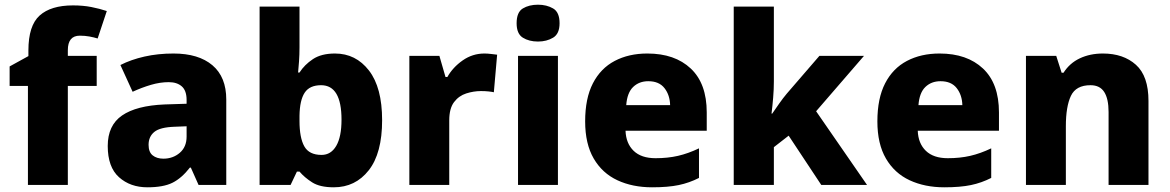

<svg xmlns="http://www.w3.org/2000/svg" viewBox="-20 -788 4983 818"><path d="M392 -422H269V0H99V-422H21V-505L101 -549V-573Q101 -679 149 -722Q197 -765 291 -765Q334 -765 369.5 -758Q405 -751 435 -741L396 -624Q380 -629 361 -632.5Q342 -636 320 -636Q269 -636 269 -574V-550H392Z M719 -560Q826 -560 885 -510Q944 -460 944 -364V0H826L793 -74H789Q754 -29 715 -9.5Q676 10 608 10Q535 10 487 -33Q439 -76 439 -166Q439 -254 500 -296Q561 -338 681 -343L775 -346V-362Q775 -402 754.5 -420Q734 -438 699 -438Q662 -438 623 -426.5Q584 -415 545 -397L493 -511Q538 -534 595.5 -547Q653 -560 719 -560ZM724 -248Q662 -246 637.5 -226Q613 -206 613 -171Q613 -140 630.5 -126Q648 -112 676 -112Q717 -112 746 -137Q775 -162 775 -206V-250Z M1256 -586Q1256 -556 1254 -527Q1252 -498 1250 -479H1256Q1277 -512 1313 -536Q1349 -560 1407 -560Q1496 -560 1552 -487.5Q1608 -415 1608 -276Q1608 -135 1551 -62.5Q1494 10 1402 10Q1343 10 1310 -11Q1277 -32 1256 -57H1245L1218 0H1086V-760H1256ZM1348 -425Q1299 -425 1278 -393Q1257 -361 1256 -295V-273Q1256 -201 1276.5 -164.5Q1297 -128 1350 -128Q1390 -128 1412.5 -166.5Q1435 -205 1435 -278Q1435 -425 1348 -425Z M2044 -560Q2057 -560 2073 -558Q2089 -556 2098 -555L2084 -395Q2075 -397 2061 -398.5Q2047 -400 2029 -400Q1998 -400 1966.5 -390Q1935 -380 1914.5 -353Q1894 -326 1894 -275V0H1724V-550H1852L1878 -460H1886Q1909 -501 1951 -530.5Q1993 -560 2044 -560Z M2272 -768Q2309 -768 2336.5 -752Q2364 -736 2364 -689Q2364 -644 2336.5 -627.5Q2309 -611 2272 -611Q2234 -611 2207.5 -627.5Q2181 -644 2181 -689Q2181 -736 2207.5 -752Q2234 -768 2272 -768ZM2357 -550V0H2187V-550Z M2738 -560Q2855 -560 2923 -496Q2991 -432 2991 -309V-231H2645Q2647 -177 2679.5 -145.5Q2712 -114 2773 -114Q2825 -114 2868.5 -124Q2912 -134 2958 -156V-30Q2917 -9 2871.5 0.5Q2826 10 2758 10Q2675 10 2610.5 -20Q2546 -50 2509.5 -112.5Q2473 -175 2473 -271Q2473 -369 2506 -433Q2539 -497 2599 -528.5Q2659 -560 2738 -560ZM2742 -442Q2703 -442 2677.5 -417.5Q2652 -393 2648 -340H2835Q2834 -383 2811 -412.5Q2788 -442 2742 -442Z M3277 -441Q3277 -408 3274 -372Q3271 -336 3267 -304H3270Q3283 -323 3299.5 -346.5Q3316 -370 3332 -389L3471 -550H3661L3457 -314L3674 0H3479L3340 -210L3277 -161V0H3106V-760H3277Z M3983 -560Q4100 -560 4168 -496Q4236 -432 4236 -309V-231H3890Q3892 -177 3924.5 -145.5Q3957 -114 4018 -114Q4070 -114 4113.5 -124Q4157 -134 4203 -156V-30Q4162 -9 4116.5 0.5Q4071 10 4003 10Q3920 10 3855.5 -20Q3791 -50 3754.5 -112.5Q3718 -175 3718 -271Q3718 -369 3751 -433Q3784 -497 3844 -528.5Q3904 -560 3983 -560ZM3987 -442Q3948 -442 3922.5 -417.5Q3897 -393 3893 -340H4080Q4079 -383 4056 -412.5Q4033 -442 3987 -442Z M4679 -560Q4766 -560 4819.5 -512Q4873 -464 4873 -358V0H4703V-311Q4703 -367 4684.5 -396Q4666 -425 4626 -425Q4564 -425 4542.5 -379.5Q4521 -334 4521 -250V0H4351V-550H4480L4503 -478H4511Q4537 -519 4580.5 -539.5Q4624 -560 4679 -560Z"/></svg>

Font: Noto Kufi Arabic ExtraBold
Style: Regular
Weight: 800
Designer: Monotype Design Team, David Williams, Khaled Hosny
Foundry: Google LLC
Version: Version 2.109; ttfautohint (v1.8.4.7-5d5b)